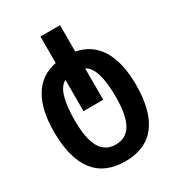

<svg xmlns="http://www.w3.org/2000/svg" viewBox="-230 -897 1165 1272"><g transform="rotate(-30 353.0 -261.0)"><path d="M39 -167Q39 -337 99.5 -436Q160 -535 277 -557V-760H427V-558Q545 -536 605.5 -436Q666 -336 666 -166Q666 33 587.5 135.5Q509 238 353 238Q196 238 117.5 135Q39 32 39 -167ZM510 -166Q510 -387 428 -429V-189H277V-428Q196 -388 196 -166Q196 -25 234.5 42.5Q273 110 353 110Q433 110 471.5 43Q510 -24 510 -166Z"/></g></svg>

Font: Noto Sans Georgian Bold Narrow
Style: Regular
Weight: 700
Width: 4
Designer: Monotype Design team
Foundry: Monotype Imaging Inc.
Version: Version 1.000